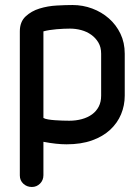

<svg xmlns="http://www.w3.org/2000/svg" viewBox="-20 -576 559 765"><path d="M383 -362Q383 -388 372 -406.5Q361 -425 343.5 -437.5Q326 -450 304 -456Q282 -462 259 -462Q235 -462 205 -459.5Q175 -457 153 -451V-106Q160 -102 172.5 -100Q185 -98 199.5 -97Q214 -96 228.5 -95.5Q243 -95 256 -95Q283 -95 306.5 -101.5Q330 -108 347 -120.5Q364 -133 373.5 -151.5Q383 -170 383 -195ZM477 -195Q477 -156 462.5 -121Q448 -86 419 -59Q390 -32 346.5 -16.5Q303 -1 245 -1Q205 -1 153 -11V122Q153 142 139.5 155.5Q126 169 107 169Q87 169 73 156Q59 143 59 123V-451Q59 -489 82 -510.5Q105 -532 137.5 -542Q170 -552 206 -554Q242 -556 269 -556Q310 -556 347.5 -542Q385 -528 414 -502.5Q443 -477 460 -441.5Q477 -406 477 -362Z"/></svg>

Font: VDS
Style: Regular
Weight: 400
Designer: artmaker
Foundry: artmaker
Version: Version 1.000 2009 initial release